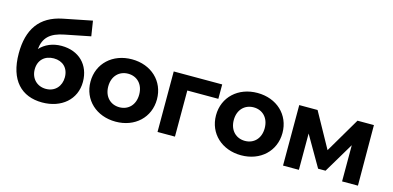

<svg xmlns="http://www.w3.org/2000/svg" viewBox="-72 -1209 3372 1649"><g transform="rotate(15 1614.0 -384.0)"><path d="M386 -501C307 -501 241 -472 195 -422C206 -525 261 -577 384 -601L610 -646L589 -780L333 -729C136 -689 46 -558 46 -344C46 -105 165 12 348 12C519 12 642 -92 642 -249C642 -400 541 -501 386 -501ZM349 -109C270 -109 214 -166 214 -247C214 -329 269 -380 349 -380C429 -380 482 -329 482 -247C482 -169 431 -109 349 -109Z M1000 8C1171 8 1295 -107 1295 -269C1295 -431 1171 -546 1000 -546C829 -546 704 -431 704 -269C704 -107 829 8 1000 8ZM1000 -120C922 -120 862 -176 862 -269C862 -362 922 -418 1000 -418C1078 -418 1137 -362 1137 -269C1137 -176 1078 -120 1000 -120Z M1803 -538H1372V0H1527V-410H1803Z M2116 8C2287 8 2411 -107 2411 -269C2411 -431 2287 -546 2116 -546C1945 -546 1820 -431 1820 -269C1820 -107 1945 8 2116 8ZM2116 -120C2038 -120 1978 -176 1978 -269C1978 -362 2038 -418 2116 -418C2194 -418 2253 -362 2253 -269C2253 -176 2194 -120 2116 -120Z M3154 0 3152 -538H3006L2823 -227L2651 -538H2488V0H2629V-323L2786 -52H2852L3013 -322V0Z"/></g></svg>

Font: Talent SemiBold
Style: Bold
Weight: 700
Designer: Mike Powis
Version: Version 1.001;hotconv 1.0.109;makeotfexe 2.5.65596